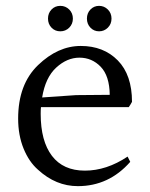

<svg xmlns="http://www.w3.org/2000/svg" viewBox="-20 -722 511 656"><path d="M361 -658.5Q361 -640 348.5 -627.5Q336 -615 318.5 -615Q301 -615 289 -627.5Q277 -640 277 -658.5Q277 -677 289 -689.5Q301 -702 318.5 -702Q336 -702 348.5 -689.5Q361 -677 361 -658.5ZM216.5 -627.5Q204 -615 186 -615Q168 -615 156 -627.5Q144 -640 144 -658.5Q144 -677 156 -689.5Q168 -702 186 -702Q204 -702 216.5 -689.5Q229 -677 229 -658.5Q229 -640 216.5 -627.5ZM124 -389 240 -397 355 -398Q354 -463 324 -494Q294 -525 251.5 -525Q209 -525 172 -491Q135 -457 124 -389ZM119 -333Q119 -240 157.5 -189.5Q196 -139 270 -139Q344 -139 416 -187L425 -169Q352 -86 246 -86Q171 -86 110 -142Q79 -169 60.5 -214.5Q42 -260 42 -317Q42 -434 110 -499.5Q178 -565 256 -565Q334 -565 382.5 -515.5Q431 -466 431 -374Q425 -363 420 -356H120Q119 -349 119 -333Z"/></svg>

Font: Halant
Style: Regular
Weight: 400
Designer: Hitesh Malaviya (Devanagari), Satya Rajpurohit (Latin)
Foundry: Indian Type Foundry
Version: Version 1.101;PS 1.0;hotconv 1.0.78;makeotf.lib2.5.61930; tt